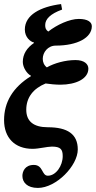

<svg xmlns="http://www.w3.org/2000/svg" viewBox="-25 -718 471 943"><path d="M275 -698C174 -685 97 -645 97 -573C97 -534 125 -513 142 -509V-507C108 -484 87 -453 87 -414C87 -387 107 -356 127 -346V-344C38 -289 -5 -216 -5 -128C-5 -42 47 13 135 13C165 13 207 2 230 2C273 2 283 16 283 49C283 96 250 145 210 145C179 145 188 92 141 92C97 92 85 125 85 146C85 177 108 205 161 205C251 205 357 96 357 16C357 -59 307 -93 210 -93C140 -93 104 -122 104 -179C104 -239 138 -283 199 -308C217 -305 251 -302 271 -302C348 -302 409 -331 409 -381C409 -404 388 -423 346 -423C296 -423 242 -408 205 -387C191 -398 185 -413 185 -429C185 -461 210 -494 249 -494C355 -494 426 -533 426 -589C426 -609 407 -625 362 -625C316 -625 254 -596 212 -563C199 -572 197 -582 197 -595C197 -624 222 -650 280 -671Z"/></svg>

Font: STIXGeneral
Style: Bold Italic
Weight: 700
Italic angle: -16.33°
Designer: MicroPress Inc., with final additions and corrections provided by Coen Hoffman, Elsevier (retired)
Version: Version 1.1.0